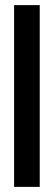

<svg xmlns="http://www.w3.org/2000/svg" viewBox="-20 -731 213 749"><path d="M135 -711V-2H35V-711Z"/></svg>

Font: Fundamental  Brigade
Style: Regular
Weight: 400
Designer: Peter Wiegel, original typeface by Arno Drescher 1935
Foundry: Peter Wiegel
Version: Version 0.000 2012 initial release